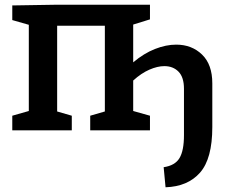

<svg xmlns="http://www.w3.org/2000/svg" viewBox="-20 -552 952 813"><path d="M879 -14Q879 120 827 179Q775 238 681 241L673 156Q721 149 740 117.5Q759 86 759 20V-176Q759 -225 736 -248.5Q713 -272 676 -272Q647 -272 612.5 -257Q578 -242 544 -211V-82L615 -62V0H362V-62L424 -80V-443H222V-80L284 -62V0H32V-62L102 -82V-447L32 -467V-529L219 -532H615V-470L544 -448V-288Q589 -326 636 -344.5Q683 -363 726 -363Q792 -363 835.5 -321Q879 -279 879 -199Z"/></svg>

Font: Bitter SemiBold
Style: Regular
Weight: 600
Designer: Sol Matas, and Bitter project Authors
Foundry: Sol Matas
Version: Version 2.001